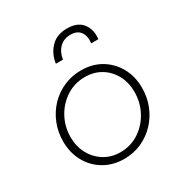

<svg xmlns="http://www.w3.org/2000/svg" viewBox="-181 -920 1026 1073"><g transform="rotate(-30 332.0 -384.0)"><path d="M315 12Q243 12 186.5 -21Q130 -54 98 -112Q66 -170 66 -243Q66 -304 87.5 -357.5Q109 -411 147.5 -451.5Q186 -492 238 -515Q290 -538 350 -538Q423 -538 478.5 -505Q534 -472 566 -414.5Q598 -357 598 -283Q598 -222 576.5 -168.5Q555 -115 516.5 -74.5Q478 -34 426.5 -11Q375 12 315 12ZM314 -31Q381 -31 434.5 -66Q488 -101 519 -159Q550 -217 550 -285Q550 -345 524.5 -392.5Q499 -440 454 -467.5Q409 -495 351 -495Q284 -495 230.5 -460.5Q177 -426 145.5 -368.5Q114 -311 114 -243Q114 -183 140 -135Q166 -87 211.5 -59Q257 -31 314 -31ZM248 -640Q256 -699 294.5 -739.5Q333 -780 400 -780Q468 -780 499 -739Q530 -698 522 -640H476Q482 -684 462.5 -712Q443 -740 399 -740Q355 -740 327.5 -712Q300 -684 294 -640Z"/></g></svg>

Font: Plus Jakarta Sans ExtraLight
Style: Italic
Weight: 200
Italic angle: -8°
Designer: Gumpita Rahayu
Foundry: Tokotype
Version: Version 2.071; ttfautohint (v1.8.4.7-5d5b);gftools[0.9.29]